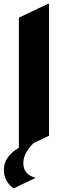

<svg xmlns="http://www.w3.org/2000/svg" viewBox="-20 -767 352 997"><path d="M78.1 0.5Q78.1 0.5 78.1 -675.3L229.5 -747.1H234.4V-62L153.8 -23.9Q101.1 29.3 101.1 80.1Q101.1 140.1 165.5 156.2L53.2 210H48.3Q0 172.9 0 115.2Q0 45.9 78.1 0.5Z"/></svg>

Font: Nova Round
Style: Bold
Weight: 700
Designer: Wojciech Kalinowski "wmk69" (wmk69@o2.pl)
Foundry: Wojciech Kalinowski "wmk69" (wmk69@o2.pl)
Version: Version 3.1.0; 2021-05-23